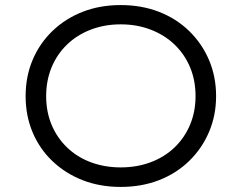

<svg xmlns="http://www.w3.org/2000/svg" viewBox="-20 -727 953 757"><path d="M456 10Q374 10 306 -16.5Q238 -43 187 -91.5Q136 -140 108.5 -205.5Q81 -271 81 -348Q81 -425 108.5 -490.5Q136 -556 187 -605Q238 -654 306 -680.5Q374 -707 456 -707Q538 -707 606.5 -680.5Q675 -654 725.5 -605Q776 -556 804 -490.5Q832 -425 832 -348Q832 -272 804 -206.5Q776 -141 725.5 -92Q675 -43 606.5 -16.5Q538 10 456 10ZM456 -67Q520 -67 574.5 -87.5Q629 -108 668.5 -146Q708 -184 729.5 -235.5Q751 -287 751 -348Q751 -410 729.5 -461.5Q708 -513 668.5 -551Q629 -589 574.5 -610Q520 -631 456 -631Q392 -631 337.5 -610Q283 -589 243.5 -550.5Q204 -512 183 -460.5Q162 -409 162 -348Q162 -287 183 -236Q204 -185 243.5 -146.5Q283 -108 337.5 -87.5Q392 -67 456 -67Z"/></svg>

Font: Lexend Exa Light
Style: Regular
Weight: 300
Designer: Bonnie Shaver-Troup, Thomas Jockin
Foundry: Lexend
Version: Version 1.007